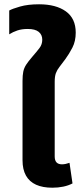

<svg xmlns="http://www.w3.org/2000/svg" viewBox="-20 -865 378 895"><path d="M224 10Q179 10 148 -4Q117 -18 101 -46.5Q85 -75 85 -118V-488Q85 -514 88.5 -531Q92 -548 102 -563.5Q112 -579 131 -601Q151 -624 164 -641Q177 -658 177 -680Q177 -703 160.5 -716.5Q144 -730 109 -730Q82 -730 61 -723Q40 -716 23 -705V-816Q37 -824 73.5 -834.5Q110 -845 162 -845Q241 -845 287 -812Q333 -779 333 -713Q333 -673 317.5 -643Q302 -613 285 -590Q269 -568 257.5 -553.5Q246 -539 240.5 -524Q235 -509 235 -484V-136Q235 -117 243.5 -108Q252 -99 269 -99Q277 -99 286.5 -101Q296 -103 304 -106L318 -10Q299 0 275 5Q251 10 224 10Z"/></svg>

Font: Farlight84_Sys_V01
Style: Bold
Weight: 700
Designer: Monotype Design Team, Nadine Chahine and Nizar Qandah
Foundry: Monotype Imaging Inc.
Version: Version 2.004;October 31, 2024;FontCreator 14.0.0.2814 64-bi